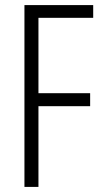

<svg xmlns="http://www.w3.org/2000/svg" viewBox="-20 -734 406 754"><path d="M131 0H76V-714H346V-664H131V-368H334V-317H131Z"/></svg>

Font: Noto Sans Thai ExtCond Light
Style: Regular
Weight: 300
Width: 2
Designer: Monotype Design Team
Foundry: Monotype Imaging Inc.
Version: Version 2.002; ttfautohint (v1.8.4.7-5d5b)